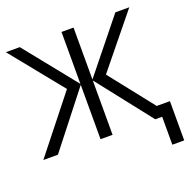

<svg xmlns="http://www.w3.org/2000/svg" viewBox="-153 -865 1195 1201"><g transform="rotate(-20 445.0 -264.0)"><path d="M292 -367.2 11.2 -713.9H104L381.8 -368.2V-713.9H461.9V-368.2L740.2 -713.9H833L551.8 -368.2L783.2 -75.2H871.1V186H792V0H746.1L461.9 -361.8V0H381.8V-361.8L98.1 0H1Z"/></g></svg>

Font: Open Sans ACDW
Style: acdw
Weight: 400
Foundry: Ascender Corporation
Version: Version 1.10